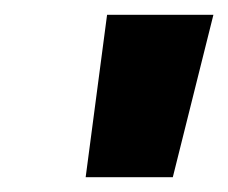

<svg xmlns="http://www.w3.org/2000/svg" viewBox="-20 -720 309 260"><path d="M125 -700H269L214 -480H96Z"/></svg>

Font: Albert Sans Black
Style: Italic
Weight: 900
Italic angle: -11.25°
Designer: Andreas Rasmussen
Foundry: a.Foundry
Version: Version 1.025